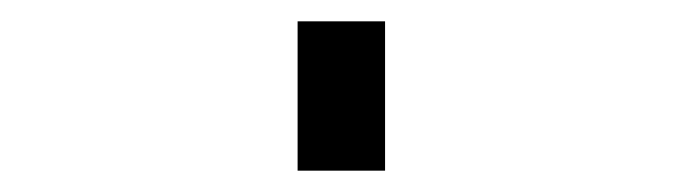

<svg xmlns="http://www.w3.org/2000/svg" viewBox="-20 60 640 180"><path d="M259 220V80H341V220Z"/></svg>

Font: Iosevka Mono
Style: Regular
Weight: 400
Designer: Belleve Invis
Foundry: Belleve Invis
Version: Version 11.1.1